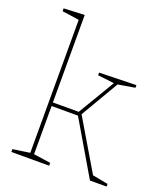

<svg xmlns="http://www.w3.org/2000/svg" viewBox="-140 -860 821 955"><g transform="rotate(20 270.5 -382.5)"><path d="M33 0V-15L130 -29L123 -21V-739L130 -731L33 -745V-760L143 -765V-295L136 -302H284L276 -296L399 -502L402 -495L308 -506V-520L504 -525V-511L408 -495L418 -502L295 -292L292 -304L458 -24L448 -31L537 -14V0H449L279 -289L289 -283H136L143 -290V-21L136 -29L233 -15V0Z"/></g></svg>

Font: Bitter Thin Thin
Style: Regular
Weight: 250
Version: Version 2.002